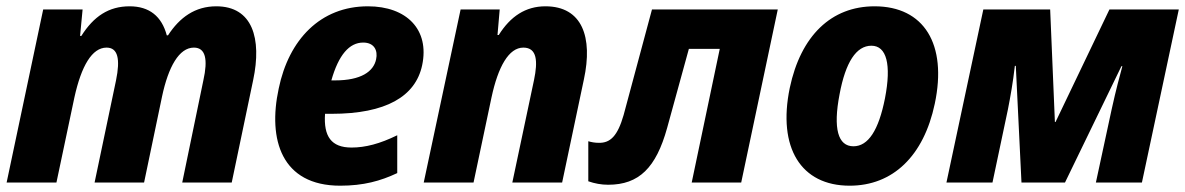

<svg xmlns="http://www.w3.org/2000/svg" viewBox="-20 -579 3760 609"><path d="M1 0H159L216 -270C238 -370 272 -428 318 -428C354 -428 362 -392 348 -324L280 0H437L494 -273C514 -367 548 -428 595 -428C632 -428 640 -391 625 -324L558 0H715L783 -325C811 -457 781 -559 666 -559C599 -559 550 -524 513 -467H509C493 -527 454 -559 391 -559C325 -559 277 -527 238 -465H234L242 -549H117Z M1059 10C1133 10 1187 -5 1240 -30V-150C1185 -123 1139 -111 1095 -111C1031 -111 1006 -146 1011 -218H1032C1204 -218 1298 -273 1319 -372C1343 -485 1270 -559 1147 -559C996 -559 896 -453 864 -298C829 -136 873 10 1059 10ZM1132 -444C1167 -444 1179 -419 1173 -391C1165 -352 1125 -324 1043 -324H1031C1054 -405 1088 -444 1132 -444Z M1324 0H1482L1539 -270C1560 -368 1594 -428 1640 -428C1684 -428 1686 -384 1674 -326L1605 0H1763L1832 -327C1861 -461 1827 -559 1710 -559C1647 -559 1599 -527 1562 -468H1558L1565 -549H1441Z M1909 7C2007 7 2061 -47 2096 -173L2165 -424H2263L2174 0H2331L2447 -549H2048L1958 -214C1939 -148 1916 -125 1879 -126C1867 -126 1856 -128 1846 -131V-4C1866 3 1887 7 1909 7Z M2675 10C2812 10 2910 -84 2945 -250C2985 -439 2911 -559 2754 -559C2617 -559 2520 -466 2485 -300C2446 -111 2520 10 2675 10ZM2687 -115C2638 -115 2622 -171 2643 -280C2662 -382 2696 -434 2744 -434C2792 -434 2808 -375 2787 -267C2767 -166 2734 -115 2687 -115Z M2982 0H3128L3177 -232C3185 -273 3193 -317 3199 -370H3202L3220 0H3358L3537 -369H3540C3532 -339 3520 -296 3506 -232L3456 0H3602L3719 -549H3499L3328 -192H3326L3311 -549H3099Z"/></svg>

Font: Noto Sans SemiCondensed ExtraBold
Style: Italic
Weight: 800
Width: 4
Italic angle: -12°
Designer: Monotype Design Team
Foundry: Monotype Imaging Inc.
Version: Version 2.013